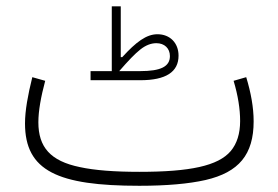

<svg xmlns="http://www.w3.org/2000/svg" viewBox="-20 -598 896 618"><path d="M731.9 -337.9C746.1 -290.5 752.9 -247.1 752.9 -208.5C752.9 -168 742.7 -135.7 722.7 -111.8C682.1 -64 591.8 -44.9 428.2 -44.9C348.6 -44.9 284.7 -49.8 237.3 -60.1C142.1 -79.6 103.5 -124.5 103.5 -204.6C103.5 -241.2 111.8 -286.6 125.5 -337.9L84 -349.6C69.8 -292.5 60.5 -242.2 60.5 -200.7C60.5 -47.9 166 0 428.2 0C516.6 0 587.4 -6.3 641.6 -18.6C749 -43.5 796.4 -100.6 796.4 -207.5C796.4 -252 787.6 -300.3 772.5 -349.6ZM271.5 -369.1V-339.8H431.6C513.7 -339.8 554.7 -366.2 554.7 -418.9C554.7 -459.5 527.3 -487.8 486.8 -487.8C451.2 -487.8 418 -462.9 373.5 -414.1H368.7V-577.6H339.8V-369.1ZM363.8 -369.1C392.6 -402.3 415 -425.8 432.1 -439C448.7 -452.1 465.8 -459 483.4 -459C509.3 -459 526.9 -442.4 526.9 -417.5C526.9 -383.8 497.6 -369.1 431.6 -369.1Z"/></svg>

Font: Estedad ExtraLight
Style: Regular
Weight: 200
Designer: Amin Abedi
Version: Version 7.3